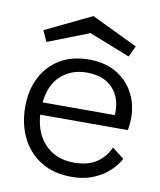

<svg xmlns="http://www.w3.org/2000/svg" viewBox="-78 -727 664 798"><g transform="rotate(10 254.0 -328.0)"><path d="M477 -102Q472 -91 457.5 -72.5Q443 -54 419 -35.5Q395 -17 359.5 -4Q324 9 277 9Q202 9 148.5 -24Q95 -57 66.5 -114.5Q38 -172 38 -245Q38 -316 66 -370Q94 -424 145 -454Q196 -484 266 -484Q340 -484 391.5 -449.5Q443 -415 465.5 -356Q488 -297 475 -223H105Q111 -142 157.5 -96.5Q204 -51 277 -51Q336 -51 372.5 -75.5Q409 -100 427 -141ZM266 -429Q203 -429 158.5 -390.5Q114 -352 106 -275H411Q415 -346 376.5 -387.5Q338 -429 266 -429ZM252 -665 447 -571 425 -525 252 -593 78 -525 57 -571Z"/></g></svg>

Font: Lil Grotesk
Style: Regular
Weight: 400
Designer: Bastien Sozeau
Foundry: NBR — Bastien Sozeau
Version: Version 4.002; ttfautohint (v1.8.4.7-5d5b)